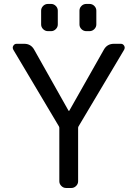

<svg xmlns="http://www.w3.org/2000/svg" viewBox="-20 -978 690 978"><path d="M508.8 -724.6Q525.4 -754.9 560.5 -754.9H595.7Q606.4 -754.9 612.3 -745.1Q615.2 -740.2 615.2 -735.4Q615.2 -730.5 612.3 -724.6L379.9 -334Q377.9 -330.1 377.9 -326.2V-54.7Q377.9 -41 367.7 -30.8Q357.4 -20.5 343.8 -20.5H316.4Q302.7 -20.5 292.5 -30.8Q282.2 -41 282.2 -54.7V-326.2Q282.2 -330.1 280.3 -334L47.9 -724.6Q44.9 -730.5 44.9 -735.4Q44.9 -740.2 47.9 -745.1Q53.7 -754.9 64.5 -754.9H103.5Q137.7 -754.9 154.3 -724.6L329.1 -414.1Q330.1 -413.1 331.1 -413.1Q332 -413.1 333 -414.1ZM224.6 -819.3Q210 -819.3 199.7 -829.6Q189.5 -839.8 189.5 -853.5V-923.8Q189.5 -937.5 199.7 -947.8Q210 -958 224.6 -958H240.2Q253.9 -958 264.2 -947.8Q274.4 -937.5 274.4 -923.8V-853.5Q274.4 -839.8 264.2 -829.6Q253.9 -819.3 240.2 -819.3ZM419.9 -819.3Q405.3 -819.3 395 -829.6Q384.8 -839.8 384.8 -853.5V-923.8Q384.8 -937.5 395 -947.8Q405.3 -958 419.9 -958H435.5Q450.2 -958 460.4 -947.8Q470.7 -937.5 470.7 -923.8V-853.5Q470.7 -839.8 460.4 -829.6Q450.2 -819.3 435.5 -819.3Z"/></svg>

Font: Gen Jyuu GothicL Regular
Style: Regular
Weight: 400
Designer: [Source Han Sans]
Ryoko NISHIZUKA  (kana & ideographs); Paul D. Hunt (Latin, Greek & Cyrillic); Wenlong ZHANG  (bopomofo
Version: Version 1.002.20150607